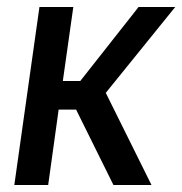

<svg xmlns="http://www.w3.org/2000/svg" viewBox="-20 -530 522 550"><path d="M305 0 198 -216H148L118 0H21L93 -510H190L160 -298H210L377 -510H482L283 -264L414 0Z"/></svg>

Font: Assailand Medium
Style: Italic
Weight: 500
Italic angle: -8°
Designer: Hector Gatti with collaboration of the Omnibus-Type team
Foundry: Omnibus-Type
Version: Version 0.072;October 19, 2019;FontCreator 12.0.0.2547 64-bi